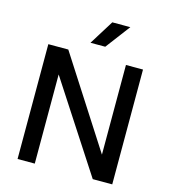

<svg xmlns="http://www.w3.org/2000/svg" viewBox="-132 -1037 1013 1142"><g transform="rotate(15 374.5 -465.5)"><path d="M83 0V-707H206L561 -155V-707H666V0H546L189 -549V0ZM323 -780 417 -931H528L414 -780Z"/></g></svg>

Font: Onest Medium
Style: Regular
Weight: 500
Designer: Dmitri Voloshin, Andrey Kudryavtsev
Foundry: Dmitri Voloshin, Andrey Kudryavtsev
Version: Version 1.000;gftools[0.9.33]